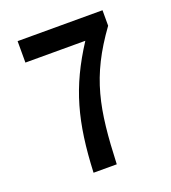

<svg xmlns="http://www.w3.org/2000/svg" viewBox="-120 -726 727 816"><g transform="rotate(-20 244.0 -318.0)"><path d="M164 0H269C279 -248 302 -381 436 -566V-636H52V-539H323C212 -368 174 -226 164 0Z"/></g></svg>

Font: Falling Sky
Style: Condensed
Weight: 400
Designer: Paul D. Hunt
Foundry: Adobe Systems Incorporated
Version: Version 1.02